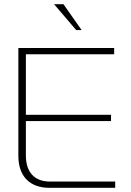

<svg xmlns="http://www.w3.org/2000/svg" viewBox="-20 -900 626 920"><path d="M68 -670V-153C68 -56 122 0 217 0H532V-30H220C145 -30 104 -75 104 -155V-320H512V-350H104V-640H527V-670ZM239 -880 345 -756H371L284 -880Z"/></svg>

Font: LT Wave Text Thin
Style: Regular
Weight: 100
Designer: Daniel Lyons
Version: Version 2.5 (Glyphs App)